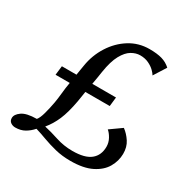

<svg xmlns="http://www.w3.org/2000/svg" viewBox="-171 -911 1059 1077"><g transform="rotate(30 359.0 -372.0)"><path d="M423 10.5Q369 10.5 324 -0.8Q279 -12 240.8 -26.2Q202.5 -40.5 169 -50.5Q148 -26.5 122.2 -11.8Q96.5 3 61.5 3Q45 3 31.8 -6.2Q18.5 -15.5 18.5 -34Q18.5 -57.5 47.8 -78.2Q77 -99 143 -99.5Q156 -115 166 -151.5Q176 -188 183.5 -229Q188.5 -257 192 -293.2Q195.5 -329.5 202 -366.5H110L117 -425.5H211.5Q214 -442.5 216.8 -459Q219.5 -475.5 222 -490.5Q233.5 -562.5 271.8 -622.8Q310 -683 367.5 -719Q425 -755 495.5 -755Q544.5 -755 576.5 -745.8Q608.5 -736.5 633 -714L583 -635Q577.5 -645.5 562.2 -660.5Q547 -675.5 523 -687Q499 -698.5 467.5 -698.5Q440 -698.5 412.2 -682.2Q384.5 -666 362 -625Q339.5 -584 328 -510.5Q325.5 -493 321.8 -470.8Q318 -448.5 314 -425.5H467.5L461 -366.5H303Q300.5 -350 297.8 -333.5Q295 -317 292.5 -300.5Q278 -220.5 257 -171.8Q236 -123 205 -86Q246.5 -77 297.8 -60.2Q349 -43.5 405 -43.5Q485 -43.5 522.2 -73.8Q559.5 -104 559.5 -159.5Q559.5 -186.5 546 -210.8Q532.5 -235 517 -247.5L591 -300Q618.5 -280 639.8 -247.8Q661 -215.5 660.5 -171Q660 -125 636 -83.5Q612 -42 559.8 -15.8Q507.5 10.5 423 10.5Z"/></g></svg>

Font: Merriweather Text Regular
Style: Italic
Weight: 400
Italic angle: -7.8°
Designer: Eben Sorkin
Foundry: Eben Sorkin
Version: Version 2.100; ttfautohint (v1.7.19-72a1) -l 8 -r 50 -G 200 